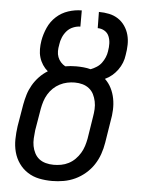

<svg xmlns="http://www.w3.org/2000/svg" viewBox="-53 -777 606 827"><g transform="rotate(5 250.0 -363.5)"><path d="M203 8Q174 8 147 2.5Q120 -3 97.5 -17.5Q75 -32 59.5 -54Q44 -76 37 -102.5Q30 -129 30.5 -157.5Q31 -186 35 -214L51 -309Q55 -331 61.5 -352.5Q68 -374 79.5 -394Q91 -414 107.5 -431.5Q124 -449 144 -461Q131 -472 121.5 -486.5Q112 -501 107 -518Q102 -535 102 -553.5Q102 -572 105 -590Q110 -619 122.5 -647Q135 -675 157.5 -695.5Q180 -716 209 -725.5Q238 -735 267 -735V-665Q252 -665 236 -658.5Q220 -652 209 -639.5Q198 -627 191.5 -611.5Q185 -596 183 -580V-579Q180 -565 180 -551.5Q180 -538 184.5 -526Q189 -514 197.5 -504.5Q206 -495 217 -489Q228 -491 240 -492Q252 -493 264 -493Q280 -493 296 -491.5Q312 -490 327 -486Q340 -491 352.5 -499Q365 -507 373.5 -518.5Q382 -530 387.5 -543Q393 -556 395 -570V-571Q398 -587 397.5 -603.5Q397 -620 391 -634.5Q385 -649 371.5 -657Q358 -665 342 -665L341 -735Q364 -735 385.5 -730.5Q407 -726 424.5 -714.5Q442 -703 454 -685.5Q466 -668 471.5 -647.5Q477 -627 476.5 -604.5Q476 -582 472 -560Q470 -543 463.5 -526.5Q457 -510 446.5 -495.5Q436 -481 422.5 -469.5Q409 -458 392 -450Q409 -434 419.5 -413Q430 -392 434.5 -368.5Q439 -345 438 -320Q437 -295 432 -270L417 -176Q413 -151 404.5 -126.5Q396 -102 381.5 -80Q367 -58 346.5 -40.5Q326 -23 302.5 -12Q279 -1 253.5 3.5Q228 8 203 8ZM204 -62Q220 -62 236.5 -65Q253 -68 268.5 -76Q284 -84 296.5 -96.5Q309 -109 318 -124Q327 -139 332 -155Q337 -171 340 -187L355 -282Q358 -299 359 -316Q360 -333 356.5 -349.5Q353 -366 346 -380Q339 -394 326.5 -404Q314 -414 298 -418.5Q282 -423 264 -423Q248 -423 231.5 -419.5Q215 -416 199.5 -408Q184 -400 171.5 -388Q159 -376 150 -361Q141 -346 136 -330Q131 -314 128 -298L112 -203Q110 -186 109 -168.5Q108 -151 111 -135Q114 -119 121.5 -104.5Q129 -90 141 -80.5Q153 -71 169.5 -66.5Q186 -62 204 -62Z"/></g></svg>

Font: Iosevka Custom
Style: Italic
Weight: 400
Italic angle: -9°
Monospace: yes
Designer: Belleve Invis
Foundry: Belleve Invis
Version: Version 30.3.3; ttfautohint (v1.8.3)